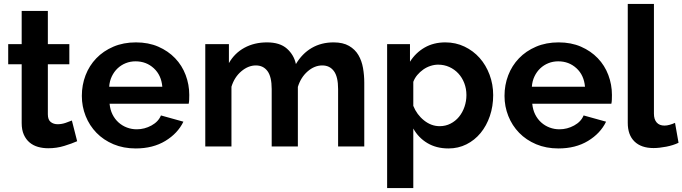

<svg xmlns="http://www.w3.org/2000/svg" viewBox="-20 -750 3494 983"><path d="M375 -27Q348 -15 309 -3Q270 9 227 9Q199 9 174.5 2Q150 -5 131.5 -20.5Q113 -36 102 -60.5Q91 -85 91 -120V-421H22V-524H91V-694H225V-524H335V-421H225V-165Q225 -137 239.5 -125.5Q254 -114 275 -114Q296 -114 316 -121Q336 -128 348 -133Z M675 10Q612 10 561 -11.5Q510 -33 474 -70Q438 -107 418.5 -156Q399 -205 399 -259Q399 -315 418 -364.5Q437 -414 473 -451.5Q509 -489 560.5 -511Q612 -533 676 -533Q740 -533 790.5 -511Q841 -489 876.5 -452Q912 -415 930.5 -366Q949 -317 949 -264Q949 -251 948.5 -239Q948 -227 946 -219H541Q544 -188 556 -164Q568 -140 587 -123Q606 -106 630 -97Q654 -88 680 -88Q720 -88 755.5 -107.5Q791 -127 804 -159L919 -127Q890 -67 826.5 -28.5Q763 10 675 10ZM811 -306Q806 -365 767.5 -400.5Q729 -436 674 -436Q647 -436 623.5 -426.5Q600 -417 582 -400Q564 -383 552.5 -359Q541 -335 539 -306Z M1845 0H1711V-294Q1711 -357 1689.5 -386Q1668 -415 1630 -415Q1590 -415 1555 -384.5Q1520 -354 1505 -305V0H1371V-294Q1371 -357 1349.5 -386Q1328 -415 1290 -415Q1251 -415 1215.5 -385Q1180 -355 1165 -306V0H1031V-524H1152V-427Q1181 -478 1231.5 -505.5Q1282 -533 1347 -533Q1413 -533 1449 -501Q1485 -469 1495 -422Q1527 -476 1576 -504.5Q1625 -533 1688 -533Q1736 -533 1767 -515Q1798 -497 1815 -468Q1832 -439 1838.5 -402Q1845 -365 1845 -327Z M2276 10Q2214 10 2168 -17.5Q2122 -45 2096 -92V213H1962V-524H2079V-434Q2108 -480 2154 -506.5Q2200 -533 2260 -533Q2313 -533 2358 -511.5Q2403 -490 2435.5 -453.5Q2468 -417 2486.5 -367.5Q2505 -318 2505 -263Q2505 -206 2488 -156Q2471 -106 2440.5 -69Q2410 -32 2368 -11Q2326 10 2276 10ZM2231 -104Q2261 -104 2286.5 -117Q2312 -130 2330 -152Q2348 -174 2358 -203Q2368 -232 2368 -263Q2368 -296 2357 -324.5Q2346 -353 2326.5 -374Q2307 -395 2280.5 -407Q2254 -419 2223 -419Q2204 -419 2184 -412.5Q2164 -406 2147 -394Q2130 -382 2116.5 -366Q2103 -350 2096 -331V-208Q2114 -163 2151 -133.5Q2188 -104 2231 -104Z M2839 10Q2776 10 2725 -11.5Q2674 -33 2638 -70Q2602 -107 2582.5 -156Q2563 -205 2563 -259Q2563 -315 2582 -364.5Q2601 -414 2637 -451.5Q2673 -489 2724.5 -511Q2776 -533 2840 -533Q2904 -533 2954.5 -511Q3005 -489 3040.5 -452Q3076 -415 3094.5 -366Q3113 -317 3113 -264Q3113 -251 3112.5 -239Q3112 -227 3110 -219H2705Q2708 -188 2720 -164Q2732 -140 2751 -123Q2770 -106 2794 -97Q2818 -88 2844 -88Q2884 -88 2919.5 -107.5Q2955 -127 2968 -159L3083 -127Q3054 -67 2990.5 -28.5Q2927 10 2839 10ZM2975 -306Q2970 -365 2931.5 -400.5Q2893 -436 2838 -436Q2811 -436 2787.5 -426.5Q2764 -417 2746 -400Q2728 -383 2716.5 -359Q2705 -335 2703 -306Z M3194 -730H3328V-168Q3328 -139 3342 -123Q3356 -107 3382 -107Q3394 -107 3408.5 -111Q3423 -115 3436 -121L3454 -19Q3427 -6 3391 1Q3355 8 3326 8Q3263 8 3228.5 -25.5Q3194 -59 3194 -121Z"/></svg>

Font: PTCRaleway
Style: Bold
Weight: 700
Designer: Matt McInerney, Pablo Impallari, Rodrigo Fuenzalida
Foundry: Matt McInerney, Pablo Impallari, Rodrigo Fuenzalida
Version: Version 3.000g; ttfautohint (v1.5) -l 8 -r 28 -G 28 -x 14 -D